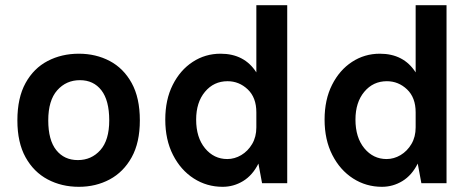

<svg xmlns="http://www.w3.org/2000/svg" viewBox="-20 -706 1834 740"><path d="M284 14Q217.5 14 163.8 -14.5Q110 -43 78.5 -99.8Q47 -156.5 47 -242Q47 -329 78.5 -386Q110 -443 163.8 -471Q217.5 -499 284 -499Q349.5 -499 402.8 -471Q456 -443 487.5 -386Q519 -329 519 -242Q519 -156.5 487.5 -99.8Q456 -43 402.8 -14.5Q349.5 14 284 14ZM280 -89Q332.5 -89 366.8 -127.5Q401 -166 401 -242Q401 -319 370.8 -358Q340.5 -397 288 -397Q235 -397 200.5 -358Q166 -319 166 -242Q166 -166 196.8 -127.5Q227.5 -89 280 -89Z M838 14Q777 14 726.8 -18.2Q676.5 -50.5 646.8 -108.8Q617 -167 617 -245Q617 -322 645.8 -379Q674.5 -436 722.8 -467.5Q771 -499 830 -499Q922 -499 968 -427V-686H1087V0H990L976 -75.5Q953.5 -30.5 917 -8.2Q880.5 14 838 14ZM736 -245Q736 -176 770.2 -134.5Q804.5 -93 856 -93Q884 -93 909.8 -108.2Q935.5 -123.5 951.8 -151Q968 -178.5 968 -215V-273Q968 -330 934.8 -361.5Q901.5 -393 857 -393Q804 -393 770 -352.2Q736 -311.5 736 -245Z M1452 14Q1391 14 1340.8 -18.2Q1290.5 -50.5 1260.8 -108.8Q1231 -167 1231 -245Q1231 -322 1259.8 -379Q1288.5 -436 1336.8 -467.5Q1385 -499 1444 -499Q1536 -499 1582 -427V-686H1701V0H1604L1590 -75.5Q1567.5 -30.5 1531 -8.2Q1494.5 14 1452 14ZM1350 -245Q1350 -176 1384.2 -134.5Q1418.5 -93 1470 -93Q1498 -93 1523.8 -108.2Q1549.5 -123.5 1565.8 -151Q1582 -178.5 1582 -215V-273Q1582 -330 1548.8 -361.5Q1515.5 -393 1471 -393Q1418 -393 1384 -352.2Q1350 -311.5 1350 -245Z"/></svg>

Font: Karla
Style: Bold
Weight: 700
Designer: Jonathan Pinhorn
Version: Version 2.004; ttfautohint (v1.8.4.7-5d5b);gftools[0.9.33]